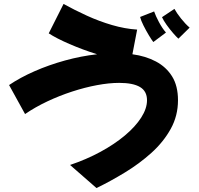

<svg xmlns="http://www.w3.org/2000/svg" viewBox="-20 -893 1007 973"><path d="M469 60 335 -57Q418 -85 489 -123.5Q560 -162 613 -206.5Q666 -251 695.5 -297Q725 -343 725 -385Q725 -431 689.5 -452Q654 -473 584 -473Q533 -473 471.5 -461.5Q410 -450 345.5 -429Q281 -408 219.5 -379Q158 -350 107 -315L26 -462Q82 -500 155 -532Q228 -564 309.5 -586.5Q391 -609 472 -618Q399 -641 332 -670Q265 -699 227 -724L302 -873Q358 -842 420.5 -813.5Q483 -785 548 -766Q613 -747 675 -743L651 -618Q718 -609 770 -581.5Q822 -554 852 -506Q882 -458 882 -385Q882 -306 845 -239.5Q808 -173 747.5 -118.5Q687 -64 614 -19.5Q541 25 469 60ZM884 -697Q874 -706 857 -725.5Q840 -745 824 -767.5Q808 -790 801 -806L864 -848Q876 -826 897.5 -799Q919 -772 941 -753ZM757 -680Q749 -690 734.5 -714Q720 -738 707 -764Q694 -790 690 -807L761 -835Q769 -812 785.5 -781Q802 -750 821 -728Z"/></svg>

Font: Mochiy Pop P One
Style: Regular
Weight: 400
Designer: FONTDASU
Foundry: FONTDASU / Google Inc. / Adobe
Version: Version 2.000